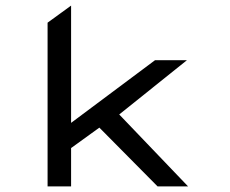

<svg xmlns="http://www.w3.org/2000/svg" viewBox="-20 -666 820 686"><path d="M406 -257 648 -451H534L234 -227V-646L150 -585V0H234V-137L335 -210L543 0H652Z"/></svg>

Font: Charger Monospace
Style: Regular
Weight: 400
Designer: Jasper
Foundry: Cannot Into Space Fonts
Version: Version 0.980